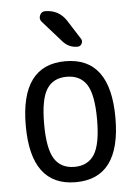

<svg xmlns="http://www.w3.org/2000/svg" viewBox="-54 -802 609 854"><g transform="rotate(-5 250.0 -375.0)"><path d="M339.4 -415.5Q310.5 -460.9 250 -460.9Q189.5 -460.9 160.6 -415.5Q131.8 -370.1 131.8 -260.3Q131.8 -150.4 160.6 -104.5Q189.5 -58.6 250 -58.6Q310.5 -58.6 339.4 -104.5Q368.2 -150.4 368.2 -260.3Q368.2 -370.1 339.4 -415.5ZM450.2 -260.3Q450.2 9.8 250 9.8Q49.8 9.8 49.8 -260.3Q49.8 -530.3 250 -530.3Q450.2 -530.3 450.2 -260.3ZM179.7 -759.8Q240.2 -759.8 273.4 -710L328.1 -624Q335 -614.3 329.1 -602.1Q323.2 -589.8 309.6 -589.8Q270.5 -589.8 244.1 -620.1L160.2 -714.8Q149.4 -727.5 156.2 -743.7Q163.1 -759.8 179.7 -759.8Z"/></g></svg>

Font: Rounded-X Mgen+ 2m regular
Style: Regular
Weight: 400
Designer: [Source Han Sans]
Ryoko NISHIZUKA  (kana & ideographs); Paul D. Hunt (Latin, Greek & Cyrillic); Wenlong ZHANG  (bopomofo
Version: Version 1.059.20150602